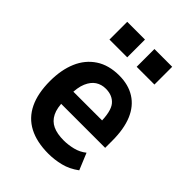

<svg xmlns="http://www.w3.org/2000/svg" viewBox="-212 -832 948 948"><g transform="rotate(45 262.0 -358.0)"><path d="M297 10Q216 10 160.5 -19Q105 -48 77 -106Q49 -164 49 -250Q49 -328 74 -386.5Q99 -445 149 -478Q199 -511 272 -511Q336 -511 382 -482Q428 -453 451.5 -397Q475 -341 475 -259V-209H149V-294H382L369 -274Q369 -357 343.5 -387.5Q318 -418 271 -418Q241 -418 218 -403Q195 -388 181 -355.5Q167 -323 167 -267V-232Q167 -180 182.5 -149Q198 -118 228 -104Q258 -90 304 -90Q335 -90 368 -98Q401 -106 427 -127L463 -40Q424 -11 381.5 -0.5Q339 10 297 10ZM302 -602V-726H426V-602ZM112 -602V-726H236V-602Z"/></g></svg>

Font: Nunito Sans 7pt Condensed
Style: Bold
Weight: 700
Width: 3
Designer: Vernon Adams
Foundry: Vernon Adams
Version: Version 3.101;gftools[0.9.27]